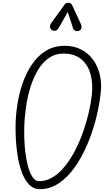

<svg xmlns="http://www.w3.org/2000/svg" viewBox="-20 -1328 750 1358"><path d="M262 10Q215.5 10 182.8 -25.8Q150 -61.5 129.5 -123Q109 -184.5 99.5 -262.8Q90 -341 90 -425.5Q90 -507 103 -589.8Q116 -672.5 142.8 -746.8Q169.5 -821 210.5 -879Q251.5 -937 307.8 -970.5Q364 -1004 436 -1004Q504.5 -1004 556 -976.8Q607.5 -949.5 640.2 -903Q673 -856.5 686.5 -797.2Q700 -738 692.5 -673.5Q683.5 -586.5 659.8 -491.8Q636 -397 598.2 -307.8Q560.5 -218.5 510 -146.8Q459.5 -75 397.2 -32.5Q335 10 262 10ZM255.5 -46.5Q308.5 -46.5 355.2 -75.8Q402 -105 441.5 -155Q481 -205 513.2 -268Q545.5 -331 569.2 -399.5Q593 -468 608.2 -534.2Q623.5 -600.5 629.5 -656Q638.5 -739 619.8 -805.2Q601 -871.5 553.5 -910.2Q506 -949 428.5 -949Q370.5 -949 325.8 -918Q281 -887 249 -834Q217 -781 196 -713.5Q175 -646 164.2 -572Q153.5 -498 151.5 -426.5Q149.5 -354.5 155.5 -286.8Q161.5 -219 174.8 -164.8Q188 -110.5 208.2 -78.5Q228.5 -46.5 255.5 -46.5ZM537.5 -1110Q522.5 -1105 511 -1111.2Q499.5 -1117.5 495.5 -1131.5L459.5 -1243.5L396.5 -1132.5Q384 -1111 368.8 -1110.2Q353.5 -1109.5 344 -1117Q333 -1127.5 333.5 -1140.5Q334 -1153.5 342 -1165L435 -1293Q443.5 -1305.5 451.8 -1307Q460 -1308.5 467.5 -1308.5Q472 -1308.5 479.5 -1304Q487 -1299.5 490.5 -1291L550 -1162.5Q560.5 -1139.5 554.8 -1126.5Q549 -1113.5 537.5 -1110Z"/></svg>

Font: Edu NSW ACT Cursive
Style: Regular
Weight: 400
Designer: Tina and Corey Anderson, Eben Sorkin, Mirko Velimirovic
Foundry: Sorkin Type Co.
Version: Version 2.000